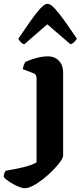

<svg xmlns="http://www.w3.org/2000/svg" viewBox="-119 -799 428 1019"><path d="M11 200Q-1 200 -23.5 190.5Q-46 181 -67.5 167Q-89 153 -99 140Q-99 128 -95.5 119.5Q-92 111 -88 107Q-38 99 5 88.5Q48 78 75 63V-383Q75 -392 71.5 -399.5Q68 -407 59 -410L2 -432Q4 -446 8.5 -456.5Q13 -467 17 -471Q33 -479 68 -489.5Q103 -500 136 -500Q171 -500 193.5 -476.5Q216 -453 216 -417V27Q216 38 201.5 58.5Q187 79 163 103.5Q139 128 111.5 150Q84 172 57.5 186Q31 200 11 200ZM10 -564Q-2 -567 -10 -576.5Q-18 -586 -22 -593Q13 -645 42.5 -687Q72 -729 95 -754Q118 -779 133 -779Q148 -779 171 -754.5Q194 -730 224 -688Q254 -646 289 -594Q285 -587 276.5 -577.5Q268 -568 255 -564L132 -670Z"/></svg>

Font: Texturina 72pt ExtraBold
Style: Regular
Weight: 800
Designer: Guillermo Torres Carreño
Foundry: Omnibus-Type
Version: Version 1.002; ttfautohint (v1.8.3)